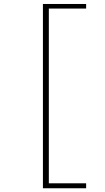

<svg xmlns="http://www.w3.org/2000/svg" viewBox="-20 -872 540 985"><path d="M200.2 93.8V-851.6H421.9V-828.1H230.5V68.4H421.9V93.8Z"/></svg>

Font: GenEi Gothic M ExtraLight
Style: Regular
Weight: 200
Designer: o_tamon (Modified); [Source Han Sans]
Ryoko NISHIZUKA  (kana & ideographs); Paul D. Hunt (Latin, Greek & Cyrillic); Wenl
Version: Version 1.1a;Original Version 1.004